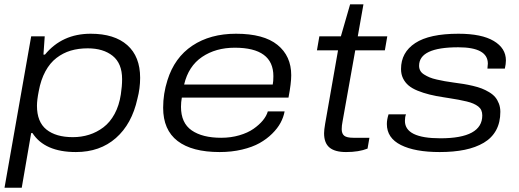

<svg xmlns="http://www.w3.org/2000/svg" viewBox="-20 -695 2416 893"><path d="M1 178.2 125 -525.9H188L182.1 -440.9H189Q269 -538.1 401.9 -538.1Q512.2 -538.1 572 -485.1Q631.8 -432.1 631.8 -333Q631.8 -283.7 619.1 -235.8Q593.3 -118.2 519 -53Q444.8 12.2 333 12.2Q188 12.2 130.9 -76.2H125L81.1 178.2ZM318.8 -57.1Q358.9 -57.1 394.5 -68.4Q430.2 -79.6 460.9 -102.8Q491.7 -126 512.9 -165Q534.2 -204.1 542 -255.9Q547.9 -293.9 547.9 -327.1Q547.9 -399.9 504.2 -435.1Q460.4 -470.2 388.2 -470.2Q344.7 -470.2 308.8 -459.5Q272.9 -448.7 242.7 -425.5Q212.4 -402.3 191.2 -363.3Q169.9 -324.2 160.2 -271Q151.9 -229.5 151.9 -203.1Q151.9 -127.9 196 -92.5Q240.2 -57.1 318.8 -57.1Z M1001.5 12.2Q873 12.2 805.9 -39.3Q738.8 -90.8 738.8 -193.8Q738.8 -259.3 758.8 -321.8Q791.5 -427.2 874.8 -482.7Q958 -538.1 1077.6 -538.1Q1206.5 -538.1 1270.5 -486.3Q1334.5 -434.6 1334.5 -345.2Q1334.5 -307.6 1321.8 -241.2H825.7Q821.8 -219.7 821.8 -198.2Q821.8 -123 871.6 -88.6Q921.4 -54.2 1008.8 -54.2Q1053.7 -54.2 1093 -65.7Q1132.3 -77.1 1158.9 -95.7Q1185.5 -114.3 1202.6 -135Q1219.7 -155.8 1225.6 -176.8H1303.7Q1298.8 -149.9 1284.9 -124Q1271 -98.1 1245.8 -73.2Q1220.7 -48.3 1187.3 -29.5Q1153.8 -10.7 1105.7 0.7Q1057.6 12.2 1001.5 12.2ZM836.4 -301.8H1248.5Q1251.5 -315.9 1251.5 -340.8Q1251.5 -473.1 1071.8 -473.1Q983.4 -473.1 919.9 -430.2Q856.4 -387.2 836.4 -301.8Z M1589.4 12.2Q1537.6 12.2 1512.5 -8.8Q1487.3 -29.8 1487.3 -75.2Q1487.3 -90.8 1492.2 -119.1L1552.2 -460.9H1454.1L1465.3 -525.9H1565.4L1608.4 -674.8H1670.4L1644 -525.9H1781.2L1770 -460.9H1632.3L1573.2 -129.9Q1569.3 -110.8 1569.3 -94.2Q1569.3 -73.2 1581.1 -63.7Q1592.8 -54.2 1624 -54.2H1698.2L1689.5 -3.9Q1649.4 12.2 1589.4 12.2Z M2024.9 12.2Q1910.2 12.2 1844.7 -20.5Q1779.3 -53.2 1779.3 -118.2Q1779.3 -138.7 1787.1 -163.1H1868.2Q1863.3 -150.9 1863.3 -132.8Q1863.3 -51.8 2028.3 -51.8Q2223.1 -51.8 2223.1 -158.2Q2223.1 -171.9 2218.5 -182.1Q2213.9 -192.4 2204.1 -200Q2194.3 -207.5 2181.4 -213.1Q2168.5 -218.8 2150.4 -223.1Q2132.3 -227.5 2112.5 -231.2Q2092.8 -234.9 2067.4 -238.8Q2053.2 -240.7 2045.9 -242.2Q2006.8 -248 1977.5 -255.4Q1948.2 -262.7 1922.4 -273.2Q1896.5 -283.7 1880.1 -297.6Q1863.8 -311.5 1854.5 -330.6Q1845.2 -349.6 1845.2 -374Q1845.2 -451.2 1911.1 -494.6Q1977.1 -538.1 2112.3 -538.1Q2220.2 -538.1 2276.6 -504.4Q2333 -470.7 2333 -414.1Q2333 -397.5 2328.1 -376H2247.1Q2247.1 -379.9 2248 -387.7Q2249 -395.5 2249 -398.9Q2249 -475.1 2111.3 -475.1Q1929.2 -475.1 1929.2 -389.2Q1929.2 -376.5 1934.8 -366.2Q1940.4 -356 1952.6 -348.4Q1964.8 -340.8 1978 -335.2Q1991.2 -329.6 2011.7 -325Q2032.2 -320.3 2048.8 -317.4Q2065.4 -314.5 2090.3 -311Q2117.2 -307.6 2136.2 -304.4Q2155.3 -301.3 2179.4 -295.7Q2203.6 -290 2220.5 -283.4Q2237.3 -276.9 2254.9 -266.4Q2272.5 -255.9 2283 -243.4Q2293.5 -231 2300.3 -213.4Q2307.1 -195.8 2307.1 -174.8Q2307.1 -125.5 2287.4 -89.4Q2267.6 -53.2 2230 -31Q2192.4 -8.8 2141.4 1.7Q2090.3 12.2 2024.9 12.2Z"/></svg>

Font: Archivo Expanded Light
Style: Italic
Weight: 300
Width: 7
Italic angle: -10°
Designer: Hector Gatti
Foundry: Omnibus-Type
Version: Version 2.001